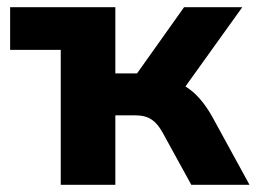

<svg xmlns="http://www.w3.org/2000/svg" viewBox="-20 -511 710 531"><path d="M148 0V-373H8V-491H299V-308H359L489 -491H650L470 -240L443 -289Q470 -286 492 -272.5Q514 -259 532 -238.5Q550 -218 566 -190L670 0H509L431 -142Q420 -162 409 -172.5Q398 -183 385 -187.5Q372 -192 353 -192H299V0Z"/></svg>

Font: Nunito Sans 12pt ExtraBold
Style: Regular
Weight: 800
Designer: Vernon Adams
Foundry: Vernon Adams
Version: Version 3.101;gftools[0.9.27]